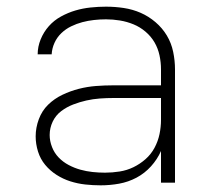

<svg xmlns="http://www.w3.org/2000/svg" viewBox="-20 -548 640 576"><path d="M282 8Q259 8 236 5.5Q213 3 191 -4Q169 -11 149.5 -23.5Q130 -36 115.5 -53.5Q101 -71 94 -93.5Q87 -116 87 -139Q87 -165 96.5 -190.5Q106 -216 124.5 -234Q143 -252 167 -263.5Q191 -275 216.5 -281.5Q242 -288 268 -290Q294 -292 320 -292H463V-340Q463 -361 458.5 -382Q454 -403 443.5 -421Q433 -439 416.5 -453Q400 -467 380.5 -475Q361 -483 340 -486.5Q319 -490 298 -490Q280 -490 262 -488Q244 -486 227 -481.5Q210 -477 193.5 -469Q177 -461 164 -448.5Q151 -436 143.5 -419.5Q136 -403 135 -385H93Q93 -408 102 -430Q111 -452 126.5 -469.5Q142 -487 163 -498.5Q184 -510 206 -516.5Q228 -523 251.5 -525.5Q275 -528 298 -528Q325 -528 351.5 -524Q378 -520 402 -509.5Q426 -499 446.5 -481.5Q467 -464 480.5 -441.5Q494 -419 499.5 -392.5Q505 -366 505 -340V0H463V-95Q452 -70 433 -49Q414 -28 389.5 -15Q365 -2 337.5 3Q310 8 282 8ZM295 -30Q317 -30 339 -33.5Q361 -37 380.5 -46.5Q400 -56 416.5 -70.5Q433 -85 443.5 -104.5Q454 -124 458.5 -145.5Q463 -167 463 -189V-254H321Q300 -254 279.5 -252.5Q259 -251 239 -246.5Q219 -242 199.5 -234.5Q180 -227 163.5 -214.5Q147 -202 138 -183Q129 -164 129 -143Q129 -125 136 -107Q143 -89 156 -75.5Q169 -62 186 -53Q203 -44 221 -39Q239 -34 257.5 -32Q276 -30 295 -30Z"/></svg>

Font: Iosevka Extralight Extended
Style: Regular
Weight: 200
Width: 7
Monospace: yes
Designer: Belleve Invis
Foundry: Belleve Invis
Version: Version 32.5.0; ttfautohint (v1.8.4)